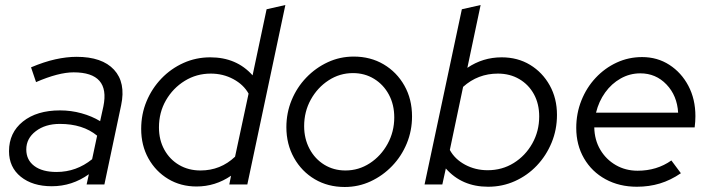

<svg xmlns="http://www.w3.org/2000/svg" viewBox="-20 -737 2836 767"><path d="M187 7Q110 7 63 -31Q16 -69 16 -133Q16 -207 71.5 -251.5Q127 -296 220 -296Q264 -296 305.5 -284.5Q347 -273 380 -253L393 -312Q421 -448 274 -448Q214 -448 124 -409L104 -468Q156 -490 201 -500Q246 -510 286 -510Q388 -510 435.5 -458.5Q483 -407 464 -317L397 0H326L335 -41Q268 7 187 7ZM206 -50Q285 -50 348 -101L368 -195Q311 -242 219 -242Q161 -242 123 -213Q85 -184 85 -140Q85 -98 117 -74Q149 -50 206 -50Z M765 8Q702 8 652 -22Q602 -52 573 -104Q544 -156 544 -222Q544 -281 565.5 -332.5Q587 -384 625 -423.5Q663 -463 713 -485.5Q763 -508 820 -508Q925 -508 989 -436L1045 -700L1120 -717L968 0H896L903 -35Q840 8 765 8ZM781 -56Q861 -56 919 -111L973 -363Q953 -399 912 -421Q871 -443 822 -443Q765 -443 718 -414Q671 -385 643 -336.5Q615 -288 615 -228Q615 -178 636.5 -139Q658 -100 695.5 -78Q733 -56 781 -56Z M1357 10Q1290 10 1237.5 -21Q1185 -52 1154.5 -106.5Q1124 -161 1124 -229Q1124 -286 1145 -337Q1166 -388 1203.5 -427Q1241 -466 1289.5 -488.5Q1338 -511 1393 -511Q1460 -511 1512.5 -480Q1565 -449 1595.5 -395Q1626 -341 1626 -272Q1626 -215 1605 -164Q1584 -113 1546.5 -74Q1509 -35 1460.5 -12.5Q1412 10 1357 10ZM1360 -56Q1413 -56 1457.5 -85Q1502 -114 1528.5 -162.5Q1555 -211 1555 -268Q1555 -319 1533.5 -359Q1512 -399 1474.5 -422Q1437 -445 1390 -445Q1337 -445 1292.5 -416Q1248 -387 1221.5 -339Q1195 -291 1195 -233Q1195 -183 1216.5 -142.5Q1238 -102 1275.5 -79Q1313 -56 1360 -56Z M1930 9Q1825 9 1761 -64L1747 0H1676L1825 -700L1900 -717L1847 -466Q1909 -508 1984 -508Q2048 -508 2097.5 -478Q2147 -448 2176 -396Q2205 -344 2205 -278Q2205 -219 2183.5 -167Q2162 -115 2124.5 -75.5Q2087 -36 2037 -13.5Q1987 9 1930 9ZM1928 -57Q1986 -57 2032.5 -86Q2079 -115 2106.5 -164Q2134 -213 2134 -272Q2134 -322 2113 -360.5Q2092 -399 2054.5 -421Q2017 -443 1969 -443Q1889 -443 1830 -390L1777 -138Q1797 -101 1838 -79Q1879 -57 1928 -57Z M2524 9Q2454 9 2399 -21Q2344 -51 2313 -104.5Q2282 -158 2282 -226Q2282 -284 2302.5 -335.5Q2323 -387 2359.5 -426Q2396 -465 2443.5 -487Q2491 -509 2545 -509Q2606 -509 2654 -478Q2702 -447 2730 -394Q2758 -341 2758 -273Q2758 -252 2755 -228H2354Q2355 -178 2378 -139Q2401 -100 2440 -77.5Q2479 -55 2527 -55Q2604 -55 2662 -96L2700 -45Q2659 -17 2616 -4Q2573 9 2524 9ZM2361 -287H2689Q2685 -355 2642.5 -399.5Q2600 -444 2538 -444Q2496 -444 2459.5 -423.5Q2423 -403 2397.5 -367.5Q2372 -332 2361 -287Z"/></svg>

Font: Red Hat Display
Style: Italic
Weight: 400
Italic angle: -12°
Designer: Pentagram, MCKL
Foundry: Pentagram, MCKL
Version: Version 1.023; ttfautohint (v1.8.3)